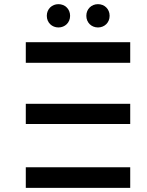

<svg xmlns="http://www.w3.org/2000/svg" viewBox="-20 -903 709 923"><path d="M104 -307H606V-404H104ZM104 -601H606V-700H104ZM104 -99H606V0H104ZM451 -771C482 -771 507 -794 507 -827C507 -860 482 -883 451 -883C420 -883 395 -860 395 -827C395 -794 420 -771 451 -771ZM261 -771C292 -771 317 -794 317 -827C317 -860 292 -883 261 -883C230 -883 205 -860 205 -827C205 -794 230 -771 261 -771Z"/></svg>

Font: Montserrat-Alt1 SemBd
Style: Regular
Weight: 600
Designer: Differentunic
Foundry: Differentunic
Version: Version 7.222